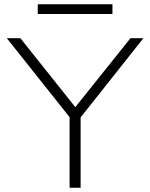

<svg xmlns="http://www.w3.org/2000/svg" viewBox="-20 -885 708 905"><path d="M308 0V-362L319 -319L12 -705H76L335 -380L595 -705H656L350 -319L360 -362V0ZM158 -819V-865H510V-819Z"/></svg>

Font: Nunito Sans 7pt SemiExpanded ExtraLight
Style: Regular
Weight: 250
Width: 6
Designer: Vernon Adams
Foundry: Vernon Adams
Version: Version 3.101;gftools[0.9.27]